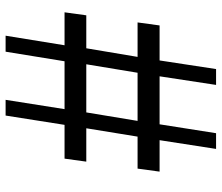

<svg xmlns="http://www.w3.org/2000/svg" viewBox="-74 -736 810 702"><g transform="rotate(-90 331.0 -385.0)"><path d="M169.5 -206.5H54.5L65.5 -287H182.5L213 -474.5H91L102 -554H225.5L259.5 -769.5H317L283 -554H458L493 -769.5H551.5L516.5 -554H637L626 -474.5H505.5L474 -287H600L589 -206.5H461L429.5 0H371.5L403 -206.5H227.5L195 0H137.5ZM416 -287 447 -474.5H271L240 -287Z"/></g></svg>

Font: Merriweather 24pt Medium
Style: Italic
Weight: 500
Italic angle: -7.8°
Version: Version 2.101